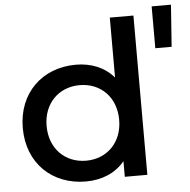

<svg xmlns="http://www.w3.org/2000/svg" viewBox="-54 -831 884 891"><g transform="rotate(-5 387.5 -385.5)"><path d="M320 -90C224 -90 151 -159 151 -266C151 -373 224 -442 320 -442C416 -442 489 -373 489 -266C489 -159 416 -90 320 -90ZM487 -742V-463C443 -514 380 -538 311 -538C154 -538 40 -430 40 -266C40 -102 154 6 311 6C384 6 449 -20 492 -73V0H597V-742ZM775 -777H685V-582H761Z"/></g></svg>

Font: Montserrat-Alt1 SemBd
Style: Regular
Weight: 600
Designer: Differentunic
Foundry: Differentunic
Version: Version 7.222